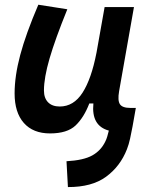

<svg xmlns="http://www.w3.org/2000/svg" viewBox="-20 -547 626 802"><path d="M263.7 234.4 257.8 126.5Q329.1 122.6 365.7 102.1Q402.3 81.5 420.4 43Q424.8 34.2 428.2 22.5Q431.6 10.7 434.6 -1.5Q360.8 -21.5 370.1 -114.7H353Q330.6 -56.2 295.7 -22.9Q260.7 10.3 189 10.3Q118.2 10.3 79.6 -33.4Q41 -77.1 41 -156.7Q41 -229.5 64.5 -317.4Q87.9 -405.3 140.1 -527.3L261.2 -508.3Q210.4 -383.3 187 -302.7Q163.6 -222.2 163.6 -168.9Q163.6 -137.2 180.9 -119.6Q198.2 -102.1 229.5 -102.1Q287.6 -102.1 324.7 -159.7Q361.8 -217.3 382.8 -325.7V-325.2L417 -517.6H539.6L477.5 -166Q470.7 -127 481 -111.6Q491.2 -96.2 524.4 -96.2H547.4L533.7 -19Q528.8 7.8 523.4 32Q518.1 56.2 510.3 76.2Q482.4 147.9 422.9 191.4Q363.3 234.9 263.7 234.4Z"/></svg>

Font: Cascadia Code PL SemiBold
Style: Italic
Weight: 600
Italic angle: -10°
Monospace: yes
Designer: Aaron Bell
Foundry: Saja Typeworks
Version: Version 2404.023; ttfautohint (v1.8.4)